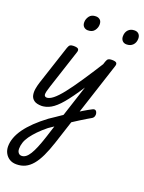

<svg xmlns="http://www.w3.org/2000/svg" viewBox="-232 -897 1136 1517"><g transform="rotate(20 336.0 -138.0)"><path d="M138 17Q94 17 72.5 1Q51 -15 46 -40.5Q41 -66 46 -94.5Q51 -123 59 -148L169 -483Q176 -503 185.5 -509Q195 -515 214 -515Q245 -515 253.5 -505.5Q262 -496 255 -476L148 -149Q130 -96 131.5 -77Q133 -58 156 -58Q170 -58 177 -46.5Q184 -35 182.5 -20.5Q181 -6 170 5.5Q159 17 138 17ZM276 -669Q256 -669 242 -682Q228 -695 228 -720Q228 -747 245.5 -771Q263 -795 300 -795Q321 -795 335 -782.5Q349 -770 349 -744Q349 -717 331.5 -693Q314 -669 276 -669ZM133 17Q119 17 112 5.5Q105 -6 106.5 -20.5Q108 -35 119 -46.5Q130 -58 151 -58Q175 -58 205.5 -82Q236 -106 277 -157.5Q318 -209 374 -292.5Q430 -376 505 -495Q514 -509 528.5 -507Q543 -505 552 -494Q561 -483 553 -470Q468 -326 406.5 -231.5Q345 -137 299 -82.5Q253 -28 213.5 -5.5Q174 17 133 17ZM378 -7Q398 -21 418 -33.5Q438 -46 457 -57.5Q476 -69 493 -78.5Q510 -88 524 -95Q540 -103 549.5 -97Q559 -91 562.5 -77.5Q566 -64 562 -51Q558 -38 547 -31Q527 -20 505 -6.5Q483 7 459.5 21.5Q436 36 412.5 51.5Q389 67 365 83ZM107 519Q74 519 50 504.5Q26 490 12 464.5Q-2 439 -2 407Q-2 371 12 333Q26 295 54 256Q82 217 124 176.5Q166 136 222 94Q248 77 273.5 59.5Q299 42 325 24L490 -483Q497 -503 506.5 -509Q516 -515 535 -515Q566 -515 574.5 -505.5Q583 -496 576 -476L339 252Q316 322 292 372.5Q268 423 240.5 455.5Q213 488 180.5 503.5Q148 519 107 519ZM123 442Q142 442 158.5 429.5Q175 417 190.5 392Q206 367 222 328.5Q238 290 255 238L288 135Q277 142 266.5 149.5Q256 157 245 164Q204 197 174 228Q144 259 124 287Q104 315 95 342Q86 369 86 396Q86 410 90.5 420Q95 430 103 436Q111 442 123 442ZM601 -669Q579 -669 566 -683Q553 -697 553 -720Q553 -754 572.5 -774.5Q592 -795 625 -795Q648 -795 661 -781Q674 -767 674 -744Q674 -710 654 -689.5Q634 -669 601 -669Z"/></g></svg>

Font: Playwrite US Trad
Style: Regular
Weight: 400
Designer: Veronika Burian, José Scaglione
Foundry: TypeTogether
Version: Version 1.002